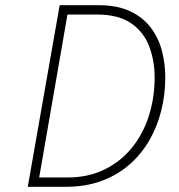

<svg xmlns="http://www.w3.org/2000/svg" viewBox="-20 -720 688 740"><path d="M87 0 210 -700H360Q432 -700 481.2 -676.8Q530.5 -653.5 560.5 -614.2Q590.5 -575 603.8 -525.2Q617 -475.5 617 -422Q617 -356.5 601.8 -294.8Q586.5 -233 555.8 -179.5Q525 -126 479 -85.8Q433 -45.5 371.5 -22.8Q310 0 233 0ZM131 -36H240Q319 -36 381.2 -66Q443.5 -96 487 -148.8Q530.5 -201.5 553.2 -271.8Q576 -342 576 -422Q576 -485 555.5 -540.2Q535 -595.5 486.2 -629.8Q437.5 -664 353 -664H240Z"/></svg>

Font: Overpass Thin
Style: Italic
Weight: 250
Italic angle: -10°
Designer: Delve Withrington, Dave Bailey, Thomas Jockin
Foundry: Delve Fonts LLC
Version: Version 4.000